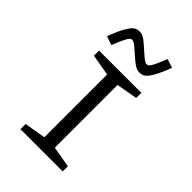

<svg xmlns="http://www.w3.org/2000/svg" viewBox="-258 -1018 1131 1131"><g transform="rotate(45 307.0 -452.5)"><path d="M506.8 -887.2Q481.9 -820.8 461.4 -785.9Q440.9 -751 425.5 -741Q410.2 -731 389.2 -731Q371.1 -731 350.8 -743.4Q330.6 -755.9 291 -792Q257.8 -821.8 245.8 -829.8Q233.9 -837.9 224.1 -837.9Q215.8 -837.9 209 -831.3Q202.1 -824.7 190.2 -800.8Q178.2 -776.9 159.2 -729L104 -748Q128.9 -814.5 149.7 -849.4Q170.4 -884.3 185.8 -894Q201.2 -903.8 222.2 -903.8Q240.2 -903.8 260 -891.1Q279.8 -878.4 319.8 -841.8Q351.6 -812.5 364.5 -804.2Q377.4 -795.9 387.2 -795.9Q399.4 -795.9 411.4 -815.2Q423.3 -834.5 452.1 -904.8ZM130.9 -43 264.2 -65.9V-588.9L130.9 -611.8V-654.8H482.9V-611.8L351.1 -588.9V-65.9L482.9 -43V0H130.9Z"/></g></svg>

Font: IntelOne Mono
Style: Regular
Weight: 400
Designer: Fred Shallcrass
Foundry: Frere-Jones Type LLC
Version: Version 1.200;hotconv 1.1.0;makeotfexe 2.6.0;FJTRelease1.2